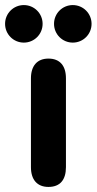

<svg xmlns="http://www.w3.org/2000/svg" viewBox="-60 -729 381 757"><path d="M131 8C177 8 200 -20 200 -70V-420C200 -470 176 -498 131 -498C87 -498 62 -470 62 -420V-70C62 -20 87 8 131 8ZM34 -561C75 -561 108 -594 108 -635C108 -676 75 -709 34 -709C-7 -709 -40 -676 -40 -635C-40 -594 -7 -561 34 -561ZM227 -561C268 -561 301 -594 301 -635C301 -676 268 -709 227 -709C186 -709 153 -676 153 -635C153 -594 186 -561 227 -561Z"/></svg>

Font: SN Pro
Style: Bold
Weight: 700
Designer: Tobias Whetton
Foundry: Supernotes
Version: Version 1.003;Glyphs 3.3 (3324)